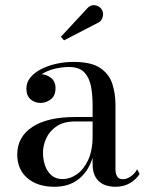

<svg xmlns="http://www.w3.org/2000/svg" viewBox="-20 -705 563 735"><path d="M421.5 10Q398 10 378.2 1.8Q358.5 -6.5 346.5 -25.8Q334.5 -45 334.5 -77.5V-304.5Q334.5 -340.5 328.5 -373.5Q322.5 -406.5 303.2 -427.5Q284 -448.5 244 -448.5Q221.5 -448.5 197.2 -443.5Q173 -438.5 152.2 -428.2Q131.5 -418 118.5 -402.5Q105.5 -387 105.5 -366H82Q82 -391.5 98.8 -406.2Q115.5 -421 135.5 -421Q157 -421 174.8 -407.2Q192.5 -393.5 192.5 -368Q192.5 -338 174.2 -324.5Q156 -311 135.5 -311Q112.5 -311 96.8 -325Q81 -339 81 -366Q81 -389.5 96.2 -408.2Q111.5 -427 137.2 -440.2Q163 -453.5 195.2 -460.8Q227.5 -468 261.5 -468Q330.5 -468 364.8 -444Q399 -420 410.5 -382.5Q422 -345 422 -304.5V-58.5Q422 -42 427.8 -30.5Q433.5 -19 452 -19Q465 -19 480.8 -29.8Q496.5 -40.5 505 -57L514.5 -39Q501.5 -18.5 477.8 -4.2Q454 10 421.5 10ZM188.5 10Q123.5 10 84.8 -23.2Q46 -56.5 46 -113.5Q46 -180.5 103.5 -218.8Q161 -257 267.5 -257H381V-240H267.5Q223.5 -240 196.5 -221.5Q169.5 -203 157 -175.5Q144.5 -148 144.5 -120.5Q144.5 -95.5 152.2 -72.2Q160 -49 176.8 -34.2Q193.5 -19.5 219.5 -19.5Q247.5 -19.5 273.8 -37.5Q300 -55.5 317.2 -92Q334.5 -128.5 334.5 -183H346Q346 -126 327.8 -82.5Q309.5 -39 274.5 -14.5Q239.5 10 188.5 10ZM225 -550.5 213 -564 314 -673Q324 -684 335 -685Q346 -686 355.8 -681Q365.5 -676 370 -667.5Q375 -659.5 374.5 -649.5Q374 -639.5 369.5 -631.2Q365 -623 356.5 -618.5Z"/></svg>

Font: Bodoni Moda SC 11pt
Style: Regular
Weight: 400
Version: Version 2.005